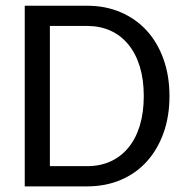

<svg xmlns="http://www.w3.org/2000/svg" viewBox="-20 -662 655 682"><path d="M582 -320.8Q582 -248.5 560.8 -189.5Q539.6 -130.4 501.2 -88.1Q462.9 -45.9 408.9 -22.9Q355 0 289.6 0H67.9V-641.6H289.6Q355 -641.6 408.9 -618.4Q462.9 -595.2 501.2 -553.2Q539.6 -511.2 560.8 -451.9Q582 -392.6 582 -320.8ZM490.7 -320.8Q490.7 -379.4 476.6 -425.5Q462.4 -471.7 436 -503.9Q409.7 -536.1 372.6 -553Q335.4 -569.8 289.6 -569.8H157.2V-71.8H289.6Q335.4 -71.8 372.6 -88.6Q409.7 -105.5 436 -137.5Q462.4 -169.4 476.6 -215.8Q490.7 -262.2 490.7 -320.8Z"/></svg>

Font: Carlito
Style: Regular
Weight: 400
Designer: Lukasz Dziedzic
Foundry: tyPoland Lukasz Dziedzic
Version: Version 1.104